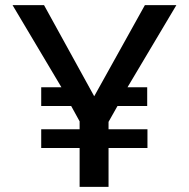

<svg xmlns="http://www.w3.org/2000/svg" viewBox="-20 -730 739 750"><path d="M478 -389H555V-316H439L404 -254V-225H556V-152H404V0H291V-152H141V-225H291V-256L258 -316H141V-389H220L29 -710H152L348 -354L546 -710H669Z"/></svg>

Font: Raleway-v4020 SemiBold
Style: Regular
Weight: 600
Designer: Matt McInerney, Pablo Impallari, Rodrigo Fuenzalida
Foundry: Matt McInerney, Pablo Impallari, Rodrigo Fuenzalida
Version: Version 4.020;PS 004.020;hotconv 1.0.88;makeotf.lib2.5.64775